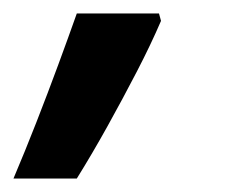

<svg xmlns="http://www.w3.org/2000/svg" viewBox="-67 -136 351 285"><path d="M-47 129Q-30 89 -13 45.5Q4 2 19.5 -40Q35 -82 47 -116H169L172 -105Q157 -70 136 -29.5Q115 11 92.5 51.5Q70 92 47 129Z"/></svg>

Font: Noto Sans Display SemiBold
Style: Italic
Weight: 600
Italic angle: -12°
Designer: Monotype Design Team
Foundry: Monotype Imaging Inc.
Version: Version 2.003